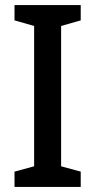

<svg xmlns="http://www.w3.org/2000/svg" viewBox="-20 -734 375 754"><path d="M297 0H37V-60L114 -81V-632L37 -654V-714H297V-654L220 -632V-81L297 -60Z"/></svg>

Font: Noto Sans Georgian SemiCondensed Medium
Style: Regular
Weight: 500
Width: 4
Designer: Monotype Design Team, Akaki Razmadze
Foundry: Google LLC
Version: Version 2.005; ttfautohint (v1.8.4.7-5d5b)